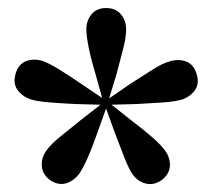

<svg xmlns="http://www.w3.org/2000/svg" viewBox="-20 -853 527 478"><path d="M238 -596 218 -668Q206 -708 200.5 -736Q195 -764 195 -780Q195 -802 208 -817.5Q221 -833 244 -833Q268 -833 281 -817.5Q294 -802 294 -780Q294 -760 287 -733Q280 -706 270 -668L248 -596ZM243 -592 168 -594Q126 -596 98.5 -598.5Q71 -601 55 -606Q34 -614 23 -630Q12 -646 19 -670Q26 -694 45.5 -701Q65 -708 87 -701Q103 -695 127.5 -680Q152 -665 184 -643L245 -602ZM248 -594 223 -524Q209 -484 197.5 -458.5Q186 -433 177 -420Q163 -402 144 -396.5Q125 -391 104 -405Q85 -420 84 -440.5Q83 -461 96 -479Q107 -494 129 -512Q151 -530 181 -554L240 -600ZM248 -600 306 -554Q339 -529 360 -510.5Q381 -492 391 -478Q404 -460 403 -440Q402 -420 383 -405Q363 -391 343 -396Q323 -401 310 -419Q300 -434 289.5 -461Q279 -488 265 -525L240 -594ZM243 -602 304 -644Q338 -666 362 -681Q386 -696 402 -700Q424 -707 443 -700Q462 -693 469 -670Q477 -646 466 -629.5Q455 -613 433 -605Q414 -600 386.5 -598Q359 -596 320 -594L245 -592Z"/></svg>

Font: Noto Serif KR ExtraLight ExtraBold
Style: Regular
Weight: 800
Version: Version 2.003-H1;hotconv 1.1.1;makeotfexe 2.6.0